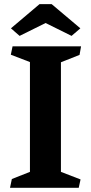

<svg xmlns="http://www.w3.org/2000/svg" viewBox="-20 -897 436 917"><path d="M123 -76.2V-600.6L31.7 -635.7L40 -675.8H367.2L359.9 -634.8L271 -599.6V-76.2L364.7 -40L356 0H27.8L36.6 -42ZM32.2 -761.7 168.9 -877.4H226.6L363.8 -761.7L321.8 -725.6L197.8 -787.1L73.7 -725.6Z"/></svg>

Font: Vesper Libre
Style: Bold
Weight: 700
Designer: Robert Keller & Kimya Gandhi
Foundry: Mota Italic
Version: Version 1.058